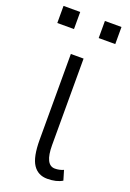

<svg xmlns="http://www.w3.org/2000/svg" viewBox="-163 -762 559 824"><g transform="rotate(20 117.0 -350.5)"><path d="M136.2 -133.3Q136.2 -42 181.6 -42Q202.1 -42 220.7 -50.3L233.9 -5.9Q207.5 10.3 165.5 10.3Q123 10.3 100.6 -23.4Q78.1 -57.1 78.1 -136.2V-527.8H136.2ZM54.2 -632.8H-22V-710.9H54.2ZM242.7 -632.8H167V-710.9H242.7Z"/></g></svg>

Font: RobotoCondensed-Light
Style: Light
Weight: 300
Designer: Google
Version: Version 1.200311; 2013